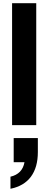

<svg xmlns="http://www.w3.org/2000/svg" viewBox="-20 -777 300 1192"><path d="M55 -757H205V0H55ZM132 230H65V80H215V167Q215 262 172 320Q129 378 45 395V320Q119 303 132 230Z"/></svg>

Font: Evergrow Sans 
Style: ExtraBold
Weight: 800
Foundry: 10Web
Version: Version 1.000